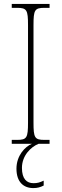

<svg xmlns="http://www.w3.org/2000/svg" viewBox="-20 -734 315 980"><path d="M40 0H143C108 14 64 60 64 127C64 195 100 226 150 226C171 226 185 222 203 213V188C182 198 170 201 151 201C117 201 92 180 92 123C92 59 139 15 177 0H233V-20H207C157 -20 151 -31 151 -108V-606C151 -683 157 -694 207 -694H233V-714H40V-694H67C117 -694 123 -683 123 -606V-108C123 -31 117 -20 67 -20H40Z"/></svg>

Font: Noto Serif Myanmar Condensed Thin
Style: Regular
Weight: 100
Width: 3
Designer: Ben Mitchell and the Monotype Design Team
Foundry: Monotype Imaging Inc.
Version: Version 2.106